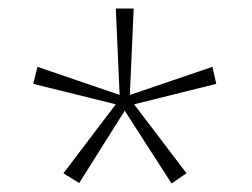

<svg xmlns="http://www.w3.org/2000/svg" viewBox="-20 -778 591 451"><path d="M294 -758H252L261 -555L68 -621L58 -581L252 -533L129 -371L166 -348L273 -518L383 -347L418 -371L295 -533L488 -581L479 -621L285 -555Z"/></svg>

Font: Noto Sans Myanmar UI ExtraLight
Style: Regular
Weight: 200
Designer: Monotype Design Team
Foundry: Monotype Imaging Inc.
Version: Version 2.103